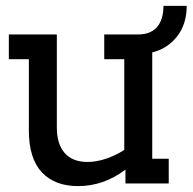

<svg xmlns="http://www.w3.org/2000/svg" viewBox="-20 -623 654 652"><path d="M497 -445V-84H553V0H406V-47Q332 9 245 9Q166 9 122 -38Q78 -85 78 -180V-422H10V-506H173V-191Q173 -133 200 -103Q227 -73 277 -73Q307 -73 340 -84Q373 -95 402 -114V-422H334V-506H449Q491 -506 513 -531Q535 -556 535 -603H614Q614 -541 581.5 -499.5Q549 -458 497 -445Z"/></svg>

Font: Arvo
Style: Regular
Weight: 400
Designer: Anton Koovit (Cyrillic Expansion: Cyreal)
Foundry: Anton Koovit, Yassin Baggar
Version: Version 3.000